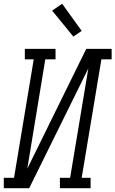

<svg xmlns="http://www.w3.org/2000/svg" viewBox="-50 -993 609 1013"><path d="M-30 0V-55H24L128 -680H81V-735H243V-680H189L94 -103L405 -735H539V-680H485L381 -55H428V0H266V-55H320L416 -632L104 0ZM337 -800 225 -937 278 -973 381 -830Z"/></svg>

Font: Iosevka Slab Light Oblique
Style: Regular
Weight: 300
Italic angle: -9°
Monospace: yes
Designer: Belleve Invis
Foundry: Belleve Invis
Version: Version 11.1.1; ttfautohint (v1.8.3)